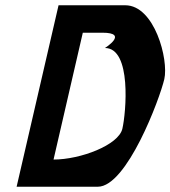

<svg xmlns="http://www.w3.org/2000/svg" viewBox="-20 -708 646 728"><path d="M43 0H351C461 0 586 -334 603 -408C620 -482 566 -688 455 -688H202ZM183 -103 294 -584H368C470 -584 378 -526 378 -526C480 -526 458 -280 444 -220C430 -158 285 -103 183 -103Z"/></svg>

Font: Crazy Punk
Style: Obl
Weight: 400
Version: Version 1